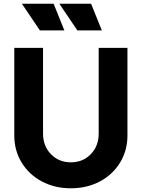

<svg xmlns="http://www.w3.org/2000/svg" viewBox="-20 -1003 764 1035"><path d="M57 -273V-745H212V-283Q212 -216 254.5 -172Q297 -128 362 -128Q427 -128 469.5 -172Q512 -216 512 -283V-745H667V-273Q667 -192 627.5 -127Q588 -62 518.5 -25Q449 12 362 12Q275 12 205.5 -25Q136 -62 96.5 -127Q57 -192 57 -273ZM300 -983H471L529 -839H397ZM269 -983 327 -839H195L98 -983Z"/></svg>

Font: Evergrow Sans 
Style: ExtraBold
Weight: 800
Foundry: 10Web
Version: Version 1.000